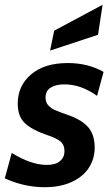

<svg xmlns="http://www.w3.org/2000/svg" viewBox="-33 -771 469 801"><path d="M-13 -27 16 -133Q97 -83 162 -83Q199 -83 217.5 -99Q236 -115 236 -140Q236 -167 219 -181Q202 -195 160 -209Q101 -229 71 -257Q41 -285 41 -339Q41 -413 96.5 -460.5Q152 -508 250 -508Q334 -508 399 -471L372 -371Q305 -419 236 -419Q200 -419 178.5 -405.5Q157 -392 157 -364Q157 -344 168.5 -331.5Q180 -319 194.5 -312.5Q209 -306 254 -290Q310 -270 336 -239Q362 -208 362 -155Q362 -109 338 -71.5Q314 -34 266.5 -12Q219 10 153 10Q68 10 -13 -27ZM193 -643 395 -751 376 -626 176 -560Z"/></svg>

Font: Cabin
Style: Bold Italic
Weight: 700
Italic angle: -7°
Designer: Pablo Impallari
Foundry: Pablo Impallari. http://www.impallari.com Igino Marini. http://www.ikern.com
Version: Version 2.200